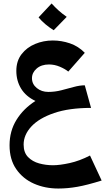

<svg xmlns="http://www.w3.org/2000/svg" viewBox="-20 -663 625 1105"><path d="M316 422Q239 422 175.5 394Q112 366 73.5 310.5Q35 255 35 173Q35 91 75 26.5Q115 -38 184 -82Q129 -108 101.5 -153Q74 -198 74 -255Q74 -312 104 -351Q134 -390 182 -410Q230 -430 284 -430Q334 -430 382.5 -413.5Q431 -397 468 -359L373 -251Q355 -266 324.5 -279Q294 -292 262 -292Q218 -292 191 -268.5Q164 -245 164 -213Q164 -179 191.5 -156.5Q219 -134 258 -134Q296 -134 333 -143.5Q370 -153 404.5 -162.5Q439 -172 468 -172L504 -42Q378 -42 291.5 -12.5Q205 17 160.5 65Q116 113 116 169Q116 215 141.5 241Q167 267 205.5 277.5Q244 288 285 288Q324 288 381 275.5Q438 263 498 232L565 376Q482 402 425.5 412Q369 422 316 422ZM289 -489Q265 -504 242 -523Q219 -542 202 -563L277 -643Q297 -621 317.5 -602.5Q338 -584 364 -566Z"/></svg>

Font: Marhey SemiBold
Style: Regular
Weight: 600
Designer: Nur Syamsi & Bustanul Arifin
Foundry: Namelatype
Version: Version 1.000; ttfautohint (v1.8.4.7-5d5b)